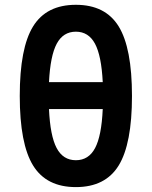

<svg xmlns="http://www.w3.org/2000/svg" viewBox="-20 -762 626 792"><path d="M293 9.8Q171.4 9.8 116.5 -79.3Q61.5 -168.5 61.5 -366.2Q61.5 -564 116.5 -653.1Q171.4 -742.2 293 -742.2Q414.6 -742.2 469.5 -653.1Q524.4 -564 524.4 -366.2Q524.4 -168.5 469.5 -79.3Q414.6 9.8 293 9.8ZM293 -101.1Q345.7 -101.1 372.3 -151.4Q398.9 -201.7 403.8 -312H182.1Q187 -201.7 213.6 -151.4Q240.2 -101.1 293 -101.1ZM182.1 -423.3H403.8Q398.4 -532.2 371.8 -581.8Q345.2 -631.3 293 -631.3Q240.7 -631.3 214.1 -581.8Q187.5 -532.2 182.1 -423.3Z"/></svg>

Font: CaskaydiaCove NFP SemiBold
Style: Regular
Weight: 600
Designer: Aaron Bell
Foundry: Saja Typeworks
Version: Version 2111.001; VTT 6.35;Nerd Fonts 3.1.1